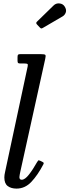

<svg xmlns="http://www.w3.org/2000/svg" viewBox="-20 -1098 408 1128"><path d="M245.5 -751 99.5 -90Q98 -84.5 96 -72.8Q94 -61 94 -57.5Q94 -42 107.5 -42Q126.5 -42 150.2 -72.5Q174 -103 197.5 -145Q202 -152.5 204.5 -155Q207 -157.5 216 -153.5L227.5 -148Q235 -144 236.5 -141.5Q238 -139 234.5 -132Q201.5 -69 164.2 -29.5Q127 10 77 10Q45.5 10 25.5 -4.8Q5.5 -19.5 5.5 -55.5Q5.5 -70 10 -88.5L142.5 -707.5Q145 -719.5 141.2 -722.2Q137.5 -725 123.5 -725H100Q89 -725 86 -728.2Q83 -731.5 83 -741.5V-762.5Q83 -774 86.5 -777Q90 -780 101 -780H219.5Q243 -780 246.5 -775.2Q250 -770.5 245.5 -751ZM361 -1058Q372 -1039.5 366.2 -1024.2Q360.5 -1009 347.5 -1001.5L233.5 -935Q227 -931 223.2 -930.8Q219.5 -930.5 214 -936.5L197 -954.5Q189 -963 197 -970.5L295 -1066Q309 -1080 330 -1077.8Q351 -1075.5 361 -1058Z"/></svg>

Font: Besley* Narrow
Style: Italic
Weight: 400
Width: 4
Italic angle: -13°
Designer: Owen Earl
Foundry: indestructible type*
Version: Version 3.000; ttfautohint (v1.8.3)